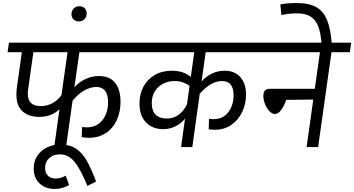

<svg xmlns="http://www.w3.org/2000/svg" viewBox="-20 -969 2334 1265"><path d="M503 -625 470 -393Q500 -428 542.5 -448Q585 -468 632 -468Q703 -468 738.5 -423.5Q774 -379 774 -298Q774 -232 749.5 -178Q725 -124 677.5 -92.5Q630 -61 565 -61Q543 -61 518 -66L521 -132Q543 -130 551 -130Q618 -130 655 -177.5Q692 -225 692 -296Q692 -345 672.5 -370.5Q653 -396 614 -396Q576 -396 535 -373Q494 -350 458 -305L415 0H337L372 -250Q321 -199 239 -199Q169 -199 128.5 -235.5Q88 -272 88 -347Q88 -367 91 -391L124 -625H30L39 -688H909L900 -625ZM385 -343 425 -625H200L166 -385Q163 -367 163 -353Q163 -270 248 -270Q292 -270 328.5 -291Q365 -312 385 -343Z M556 256Q511 146 471 97Q431 48 373 48Q330 48 303.5 73.5Q277 99 277 136Q277 170 295.5 188.5Q314 207 347 207Q383 207 413 188L435 250Q392 276 339 276Q278 275 240 239Q202 203 202 140Q202 95 224.5 59.5Q247 24 287 3.5Q327 -17 378 -17Q439 -17 480 10Q521 37 550.5 88Q580 139 613 227Z M451 -875Q451 -898 465.5 -913Q480 -928 503 -928Q524 -928 537.5 -915Q551 -902 551 -881Q551 -858 536.5 -843Q522 -828 500 -828Q478 -828 464.5 -841Q451 -854 451 -875Z M1308 -432Q1337 -466 1376.5 -484.5Q1416 -503 1460 -503Q1527 -503 1564 -460.5Q1601 -418 1601 -345Q1601 -285 1576 -232Q1551 -179 1504.5 -146.5Q1458 -114 1395 -114Q1376 -114 1355 -117L1357 -186Q1375 -184 1386 -184Q1451 -184 1485 -231Q1519 -278 1519 -342Q1519 -435 1442 -435Q1369 -435 1296 -351L1247 0H1173L1199 -187Q1171 -153 1133.5 -135.5Q1096 -118 1055 -118Q986 -118 942.5 -162Q899 -206 899 -287Q899 -349 925 -398Q951 -447 999.5 -475Q1048 -503 1113 -503Q1189 -503 1237 -462L1260 -625H860L869 -688H1739L1730 -625H1335ZM1212 -282 1229 -403Q1185 -435 1131 -435Q1065 -435 1022.5 -394.5Q980 -354 980 -289Q980 -238 1006 -213Q1032 -188 1079 -188Q1122 -188 1156 -212Q1190 -236 1212 -282Z M2285 -625H2164L2076 0H2000L2044 -313L1866 -311Q1831 -218 1792 -218Q1773 -218 1755 -236.5Q1737 -255 1726 -283.5Q1715 -312 1715 -337Q1715 -384 1757 -384H2054L2088 -625H1681L1690 -688H2294Z M1937 -881Q1887 -881 1834 -870L1827 -940Q1874 -949 1934 -949Q2017 -949 2064.5 -921.5Q2112 -894 2135 -837Q2158 -780 2166 -681L2099 -675Q2094 -751 2076.5 -795.5Q2059 -840 2025.5 -860.5Q1992 -881 1937 -881Z"/></svg>

Font: FiraGO Book
Style: Italic
Weight: 350
Italic angle: -8°
Designer: bBox Type GmbH
Foundry: bBox Type GmbH
Version: Version 1.001